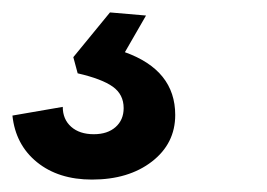

<svg xmlns="http://www.w3.org/2000/svg" viewBox="-66 -38 430 309"><path d="M-46 148 35 134Q35 154 48.5 166Q62 178 85 178Q107 178 120 166.5Q133 155 133 136Q133 114 115.5 101.5Q98 89 59 80L52 54L111 -18L169 -13L135 46Q216 75 216 147Q216 193 178.5 222Q141 251 82 251Q28 251 -6.5 223Q-41 195 -46 148Z"/></svg>

Font: Mona Sans SemiBold
Style: Italic
Weight: 600
Italic angle: -11.7°
Designer: Deni Anggara
Foundry: GitHub
Version: Version 2.000